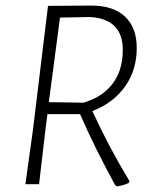

<svg xmlns="http://www.w3.org/2000/svg" viewBox="-20 -660 552 688"><path d="M308 -640Q386 -640 428 -600.5Q470 -561 470 -488Q470 -409 428 -350Q386 -291 311 -262Q369 -135 444 -11L442 -5Q427 3 400 8L393 4Q317 -135 267 -251H150L143 -197L120 0H71L98 -194L152 -639ZM301 -599 195 -597 155 -294 279 -292Q347 -312 383.5 -360Q420 -408 420 -481Q420 -593 301 -599Z"/></svg>

Font: Alegreya Sans SC Light
Style: Italic
Weight: 300
Italic angle: -7°
Designer: Juan Pablo del Peral
Foundry: Huerta Tipografica
Version: Version 2.007